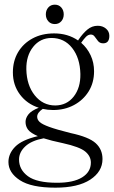

<svg xmlns="http://www.w3.org/2000/svg" viewBox="-20 -586 500 842"><path d="M289.5 -2.5Q369.5 14.5 399.5 41.8Q429.5 69 429.5 111.5Q429.5 166.5 375.8 201.8Q322 237 223 237Q117 237 67 204.2Q17 171.5 17 124.5Q17 87.5 46.5 57.5Q76 27.5 146 11Q114.5 -2.5 103.2 -17.2Q92 -32 92 -51.5Q92 -68 104.5 -84.2Q117 -100.5 150 -113.5Q98.5 -130 67.5 -171.5Q36.5 -213 36.5 -268.5Q36.5 -318.5 59.2 -357Q82 -395.5 122.8 -417.5Q163.5 -439.5 217.5 -439.5Q277.5 -439.5 322.5 -408.5L324.5 -412Q343.5 -440 363.5 -456.5Q383.5 -473 408.5 -473Q430 -473 444.8 -460.5Q459.5 -448 459.5 -429Q459.5 -396 432.5 -396Q418 -396 410 -405.8Q402 -415.5 395.5 -425Q389 -434.5 378.5 -434.5Q367 -434.5 357.2 -424.8Q347.5 -415 336 -398.5Q362.5 -375.5 377.5 -343.5Q392.5 -311.5 392.5 -273.5Q392.5 -223.5 368.8 -185.2Q345 -147 304.2 -125.2Q263.5 -103.5 213 -103.5Q189.5 -103.5 167.5 -108.5Q143 -92 143 -74Q143 -61.5 153.8 -51.2Q164.5 -41 196 -29.5Q227.5 -18 289.5 -2.5ZM205.5 -419.5Q156 -419 125.2 -380.2Q94.5 -341.5 95.5 -282Q97 -212 132.5 -167.8Q168 -123.5 222.5 -123.5Q273 -124 303.2 -162.5Q333.5 -201 332.5 -261.5Q331 -331.5 296.5 -375.5Q262 -419.5 205.5 -419.5ZM63.5 113.5Q63.5 158 102.5 186.8Q141.5 215.5 230.5 215.5Q302 215.5 340.2 191.8Q378.5 168 378.5 127Q378.5 99 353.8 78.5Q329 58 256.5 42Q204 31 171.5 20.5Q118 30.5 90.8 56Q63.5 81.5 63.5 113.5ZM220.5 -480.5Q202.5 -480.5 191.8 -492.8Q181 -505 181 -523Q181 -541 191.8 -553.2Q202.5 -565.5 220.5 -565.5Q238 -565.5 248.8 -553.2Q259.5 -541 259.5 -523Q259.5 -505 248.8 -492.8Q238 -480.5 220.5 -480.5Z"/></svg>

Font: Fraunces 144pt S050 Light
Style: Regular
Weight: 300
Version: Version 1.000; ttfautohint (v1.8.3)